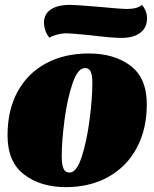

<svg xmlns="http://www.w3.org/2000/svg" viewBox="-20 -750 634 790"><path d="M584 -321Q584 -218 542.5 -141Q501 -64 425.5 -22Q350 20 251 20Q147 20 79 -32Q11 -84 11 -193Q11 -297 52.5 -373Q94 -449 169.5 -489.5Q245 -530 345 -530Q450 -530 517 -479.5Q584 -429 584 -321ZM234 -104Q234 -74 241 -57Q248 -40 266 -40Q295 -40 316 -104Q337 -168 348.5 -256.5Q360 -345 360 -410Q360 -439 353.5 -454.5Q347 -470 330 -470Q300 -470 278.5 -407Q257 -344 245.5 -257Q234 -170 234 -104ZM585 -675Q585 -636 557 -615Q529 -594 480 -594Q440 -594 352 -605Q270 -613 255 -613Q235 -613 214.5 -607.5Q194 -602 183 -595Q161 -624 161 -657Q161 -692 189 -711Q217 -730 269 -730Q293 -730 397 -721Q481 -713 500 -713Q546 -713 564 -730Q585 -705 585 -675Z"/></svg>

Font: Sansita Black Italic
Style: Regular
Weight: 900
Italic angle: -11°
Designer: Pablo Cosgaya
Foundry: Omnibus-Type
Version: Version 1.006